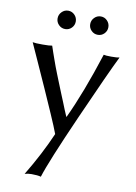

<svg xmlns="http://www.w3.org/2000/svg" viewBox="-94 -683 694 980"><g transform="rotate(10 253.0 -192.5)"><path d="M145.8 -540.8Q131.8 -554.7 131.8 -574.2Q131.8 -593.8 145.8 -607.9Q159.7 -622.1 179.2 -622.1Q198.7 -622.1 212.4 -607.9Q226.1 -593.8 226.1 -574.2Q226.1 -554.7 212.4 -540.8Q198.7 -526.9 179.2 -526.9Q159.7 -526.9 145.8 -540.8ZM314.7 -540.8Q300.8 -554.7 300.8 -574.2Q300.8 -593.8 314.7 -607.9Q328.6 -622.1 348.1 -622.1Q367.7 -622.1 381.3 -607.9Q395 -593.8 395 -574.2Q395 -554.7 381.3 -540.8Q367.7 -526.9 348.1 -526.9Q328.6 -526.9 314.7 -540.8ZM27.8 -432.1Q42 -429.2 80.1 -429.2Q115.7 -429.2 128.9 -432.1L140.6 -397.5L152.3 -364.3L165 -329.1L177.7 -296.4L191.9 -260.7L205.1 -228Q208 -219.7 219.7 -191.9L233.4 -158.7L248 -122.1L262.7 -87.4H264.6Q329.6 -225.6 396 -432.1Q405.8 -429.2 435.1 -429.2Q468.3 -429.2 478 -432.1Q436.5 -348.6 324.7 -96.4Q212.9 155.8 188 236.8Q171.9 231.9 139.2 231.9Q120.1 231.9 104 236.8Q174.8 119.6 222.2 9.8Q210 -23.4 180.7 -90.3L127.9 -210L68.4 -342.3Q32.2 -421.9 27.8 -432.1Z"/></g></svg>

Font: Linux Biolinum G
Style: Regular
Weight: 400
Designer: Philipp H. Poll
Foundry: Philipp H. Poll
Version: Version 1.1.0 ; ttfautohint (v1.6)